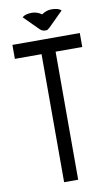

<svg xmlns="http://www.w3.org/2000/svg" viewBox="-95 -911 560 959"><g transform="rotate(-10 185.0 -431.5)"><path d="M221.2 -0.5H149.9V-649.9H14.6V-720.7H356.4V-649.9H221.2ZM195.3 -763.2H187Q172.4 -763.7 160.6 -775.9L88.9 -847.7Q103.5 -861.8 138.2 -861.8Q163.6 -861.8 187.5 -845.2Q211.9 -861.8 236.8 -861.8Q272 -861.8 286.6 -847.7Q217.8 -778.8 213.4 -774.9Q202.1 -763.7 195.3 -763.2Z"/></g></svg>

Font: Greenwashing Machine
Style: Regular
Weight: 400
Designer: Tup Wanders
Foundry: Free font, DO NOT SELL
Version: Version 1.00;August 10, 2023;FontCreator 11.5.0.2430 64-bit